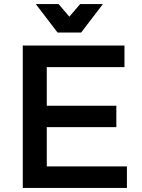

<svg xmlns="http://www.w3.org/2000/svg" viewBox="-20 -924 696 944"><path d="M379 -764H263L156 -904H268L321 -842L374 -904H486ZM210 -106H604V0H92V-700H592V-594H210V-404H552V-299H210Z"/></svg>

Font: Montserrat-Arabic
Style: Regular
Weight: 400
Designer: Mohamed Gaber
Foundry: Kief Type Foundry
Version: Version 5.008;PS 005.008;hotconv 1.0.88;makeotf.lib2.5.64775